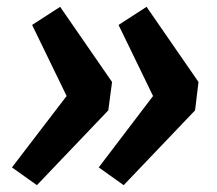

<svg xmlns="http://www.w3.org/2000/svg" viewBox="-20 -567 636 562"><path d="M156 -547 74 -494 175 -286 15 -77 88 -25 297 -244 308 -327ZM409 -547 327 -494 428 -286 269 -77 342 -25 551 -244 561 -327Z"/></svg>

Font: Fira Sans Medium
Style: Italic
Weight: 500
Italic angle: -8°
Designer: bBox Type GmbH & Carrois Corporate GbR & Edenspiekermann AG
Foundry: bBox Type GmbH & Carrois Corporate GbR & Edenspiekermann AG
Version: Version 4.301;PS 004.301;hotconv 1.0.88;makeotf.lib2.5.64775